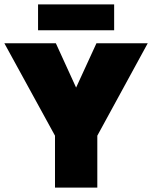

<svg xmlns="http://www.w3.org/2000/svg" viewBox="-49 -858 702 878"><path d="M125 -719.5V-838H473V-719.5ZM202.5 -237.5 -29 -660H206.5L299 -457.5L392 -660H626.5L396 -237.5V0H202.5Z"/></svg>

Font: League Spartan Black
Style: Regular
Weight: 900
Foundry: The League of Moveable Type
Version: Version 2.002